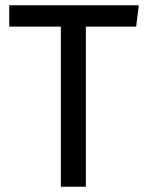

<svg xmlns="http://www.w3.org/2000/svg" viewBox="-20 -709 557 729"><path d="M497 -608H306V0H211V-608H15V-689H507Z"/></svg>

Font: Fira Sans
Style: Regular
Weight: 400
Designer: bBox Type GmbH & Carrois Corporate GbR & Edenspiekermann AG
Foundry: bBox Type GmbH & Carrois Corporate GbR & Edenspiekermann AG
Version: Version 4.301